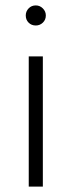

<svg xmlns="http://www.w3.org/2000/svg" viewBox="-20 -688 264 708"><path d="M75 -631Q75 -646 85.5 -657Q96 -668 112 -668Q127 -668 138 -657Q149 -646 149 -631Q149 -615 138 -604.5Q127 -594 112 -594Q96 -594 85.5 -604.5Q75 -615 75 -631ZM86 -480H138V0H86Z"/></svg>

Font: Prompt ExtraLight
Style: Regular
Weight: 275
Designer: Katatrad Team
Foundry: CadsonDemak
Version: Version 1.001